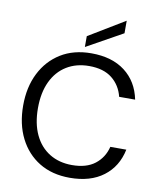

<svg xmlns="http://www.w3.org/2000/svg" viewBox="-100 -1010 919 1100"><g transform="rotate(10 360.0 -459.5)"><path d="M381 12Q278 12 203.5 -33.5Q129 -79 88 -160.5Q47 -242 47 -350Q47 -457 88 -538.5Q129 -620 203.5 -666Q278 -712 381 -712Q501 -712 576.5 -654.5Q652 -597 673 -494H580Q564 -559 514.5 -598.5Q465 -638 381 -638Q306 -638 250 -603.5Q194 -569 163.5 -504.5Q133 -440 133 -350Q133 -260 163.5 -195.5Q194 -131 250 -96.5Q306 -62 381 -62Q465 -62 514.5 -100.5Q564 -139 580 -203H673Q652 -102 576.5 -45Q501 12 381 12ZM337 -741V-804L547 -931V-858Z"/></g></svg>

Font: Firefly Display
Style: Regular
Weight: 400
Designer: Colophon Foundry, Jonny Pinhorn
Foundry: Colophon Foundry
Version: Version 1.200; ttfautohint (v1.8.3)